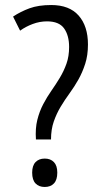

<svg xmlns="http://www.w3.org/2000/svg" viewBox="-20 -732 398 764"><path d="M123 -177Q120 -221 128.5 -255Q137 -289 152 -317.5Q167 -346 184.5 -371Q202 -396 218 -422.5Q234 -449 244.5 -478.5Q255 -508 255 -545Q255 -591 235 -619Q215 -647 167 -647Q138 -647 110 -636.5Q82 -626 60 -610L32 -666Q62 -686 97.5 -699Q133 -712 184 -712Q256 -712 293 -670Q330 -628 330 -555Q330 -512 319 -478Q308 -444 292 -415.5Q276 -387 257 -361Q238 -335 221.5 -307.5Q205 -280 194 -248.5Q183 -217 183 -177ZM108 -45Q108 -73 121.5 -87Q135 -101 158 -101Q181 -101 194.5 -87Q208 -73 208 -45Q208 -16 194.5 -2Q181 12 158 12Q135 12 121.5 -2Q108 -16 108 -45Z"/></svg>

Font: PT Sans Narrow
Style: Regular
Weight: 400
Width: 3
Designer: A.Korolkova, O.Umpeleva, V.Yefimov
Foundry: ParaType Ltd
Version: Version 2.003W OFL